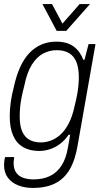

<svg xmlns="http://www.w3.org/2000/svg" viewBox="-21 -743 498 945"><path d="M140 182Q101 182 69 169.5Q37 157 18 132Q-1 107 -1 69Q-1 62 0 52Q1 42 4 30H49Q48 38 47 45Q46 52 46 59Q46 89 59 107Q72 125 94.5 132.5Q117 140 144 140Q190 140 224.5 123.5Q259 107 281.5 72.5Q304 38 313 -15Q316 -32 319 -48Q322 -64 324 -80H317Q298 -52 273.5 -34Q249 -16 223 -8Q197 0 172 0Q126 0 93.5 -18.5Q61 -37 44 -75Q27 -113 27 -171Q27 -206 32 -241.5Q37 -277 46 -310Q71 -428 124.5 -483Q178 -538 256 -538Q309 -538 341 -514.5Q373 -491 389 -449H395L415 -526H449L361 -27Q349 45 322 91Q295 137 250.5 159.5Q206 182 140 182ZM181 -42Q203 -42 227.5 -50.5Q252 -59 275 -79Q298 -99 317 -135Q336 -171 347 -225Q354 -252 358.5 -276.5Q363 -301 365 -322.5Q367 -344 367 -363Q367 -407 355.5 -436.5Q344 -466 320 -481Q296 -496 258 -496Q223 -496 191.5 -479.5Q160 -463 136 -425Q112 -387 99 -323Q91 -292 85.5 -265Q80 -238 78 -214Q76 -190 76 -169Q76 -124 88 -96.5Q100 -69 123 -55.5Q146 -42 181 -42ZM422 -723 305 -591H258L188 -723H235L297 -607H269L371 -723Z"/></svg>

Font: Archivo SemiCondensed Thin
Style: Italic
Weight: 250
Width: 4
Italic angle: -10°
Designer: Hector Gatti
Foundry: Omnibus-Type
Version: Version 2.001